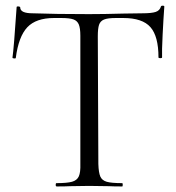

<svg xmlns="http://www.w3.org/2000/svg" viewBox="-20 -673 636 693"><path d="M184 -12Q222 -12 240 -17Q258 -22 264.5 -36.5Q271 -51 270 -81V-544Q270 -571 264.5 -584.5Q259 -598 245 -603Q231 -608 201 -608H175Q110 -608 78.5 -574.5Q47 -541 37 -464Q37 -462 33 -462Q25 -462 25 -465Q30 -498 40 -647Q40 -650 45 -650Q48 -650 50.5 -649Q53 -648 53 -646Q53 -625 98 -625Q179 -622 301 -622Q356 -622 424 -624L494 -625Q527 -625 542 -630Q557 -635 561 -650Q563 -653 568.5 -652.5Q574 -652 573 -648Q570 -608 567 -548Q564 -488 565 -466Q565 -463 558.5 -463Q552 -463 552 -466Q552 -542 523 -575Q494 -608 425 -608H398Q369 -608 355.5 -602.5Q342 -597 337.5 -583.5Q333 -570 333 -542L335 -81Q336 -50 342 -36Q348 -22 365 -17Q382 -12 421 -12Q423 -12 423 -6Q423 0 421 0Q390 0 373 -1L302 -2L233 -1Q216 0 185 0Q181 0 181 -6Q181 -12 184 -12Z"/></svg>

Font: Cormorant Upright
Style: Regular
Weight: 400
Designer: Christian Thalmann (Catharsis Fonts)
Foundry: Catharsis Fonts
Version: Version 3.302